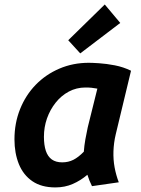

<svg xmlns="http://www.w3.org/2000/svg" viewBox="-20 -813 624 847"><path d="M224.2 13.8Q162.8 13.8 122.8 -13.6Q82.8 -41 63.2 -89.2Q43.8 -137.5 43.8 -198.2Q43.8 -269.8 68.5 -331.5Q93.2 -393.2 137.5 -438.9Q181.8 -484.5 241.8 -510.2Q301.8 -536 372 -536Q386.8 -536 417.8 -534Q448.8 -532 486.5 -524.8Q524.2 -517.5 558 -501L490.5 -220.2Q481.8 -183.2 480.5 -146.1Q479.2 -109 485.6 -74.5Q492 -40 504 -8.8L385.8 8.2Q379.8 -3.8 374.9 -15.8Q370 -27.8 365.5 -42Q336 -16.8 301 -1.5Q266 13.8 224.2 13.8ZM254.5 -96.8Q281.5 -96.8 303.9 -108.1Q326.2 -119.5 349.8 -143.8Q351.5 -169.2 356.6 -198.4Q361.8 -227.5 367.2 -251.8L409.5 -422Q395.5 -424.5 383.9 -425.8Q372.2 -427 357.2 -427Q317.2 -427 283.6 -409Q250 -391 225.4 -360Q200.8 -329 187.2 -290.4Q173.8 -251.8 173.8 -209.8Q173.8 -173 182.2 -147.6Q190.8 -122.2 208.6 -109.5Q226.5 -96.8 254.5 -96.8ZM334 -577.5 281 -635.5 442.2 -793.2 510.5 -711.8Z"/></svg>

Font: Ubuntu Sans
Style: Italic
Weight: 400
Italic angle: -13.5°
Designer: Dalton Maag Ltd
Foundry: Dalton Maag Ltd
Version: Version 1.006